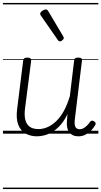

<svg xmlns="http://www.w3.org/2000/svg" viewBox="-20 -905 686 1300"><path d="M231 18Q186 18 152 -1.5Q118 -21 103 -62Q88 -103 96 -166L137 -495Q139 -506 145 -510.5Q151 -515 164 -515Q179 -515 185.5 -510Q192 -505 191 -494L149 -167Q144 -124 151.5 -93.5Q159 -63 181 -47Q203 -31 240 -31Q270 -31 300 -43.5Q330 -56 358.5 -82.5Q387 -109 411 -151.5Q435 -194 453 -254L482 -496Q483 -507 489.5 -511Q496 -515 510 -515Q524 -515 530.5 -510.5Q537 -506 535 -495L487 -100Q484 -78 486 -62Q488 -46 496.5 -38Q505 -30 520 -30Q533 -30 545 -36.5Q557 -43 568.5 -54.5Q580 -66 590 -80Q595 -87 602 -88Q609 -89 618 -83Q626 -78 627.5 -70.5Q629 -63 624 -57Q613 -37 595.5 -20Q578 -3 557 7.5Q536 18 511 18Q490 18 474.5 11Q459 4 449 -9Q439 -22 435 -41Q431 -60 433 -84L437 -133Q417 -90 391.5 -61Q366 -32 338.5 -14.5Q311 3 283.5 10.5Q256 18 231 18ZM386 -625Q382 -625 378.5 -627Q375 -629 371 -635L257 -799Q254 -803 253 -806Q252 -809 252 -813Q253 -820 259.5 -826Q266 -832 274.5 -836.5Q283 -841 290 -841Q300 -841 307 -829L408 -659Q410 -655 411 -652Q412 -649 412 -647Q411 -639 402 -632Q393 -625 386 -625ZM0 365H646V375H0ZM0 -20H646V0H0ZM0 -505H646V-500H0ZM0 -885H646V-875H0Z"/></svg>

Font: Playwrite GB J Guides
Style: Italic
Weight: 400
Italic angle: -7.01216°
Designer: Veronika Burian, José Scaglione
Foundry: TypeTogether
Version: Version 1.003